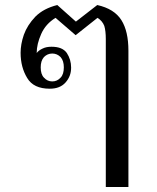

<svg xmlns="http://www.w3.org/2000/svg" viewBox="-20 -584 623 764"><path d="M401 -429C401 -429 401 160 401 160C401 160 491 160 491 160C491 160 491 -382 491 -382C491 -433 482 -474 463 -504C444 -534 412 -554 367 -564C367 -564 282 -498 282 -498C282 -498 208 -564 208 -564C172 -555 143 -540 121 -518C99 -495 84 -471 75 -446C66 -420 62 -396 62 -374C62 -335 71 -302 88 -274C105 -245 135 -231 178 -231C205 -231 226 -239 241 -256C256 -273 263 -292 263 -315C263 -337 257 -356 246 -373C234 -390 214 -398 185 -398C172 -398 160 -396 150 -391C139 -386 131 -380 126 -373C126 -397 132 -422 144 -449C156 -476 175 -497 201 -513C201 -513 281 -444 281 -444C281 -444 368 -513 368 -513C381 -505 390 -494 395 -481C399 -468 401 -450 401 -429ZM221 -275C212 -265 201 -260 188 -260C175 -260 164 -265 155 -275C146 -284 142 -298 142 -316C142 -333 146 -347 155 -357C164 -366 175 -371 188 -371C201 -371 212 -366 221 -357C230 -347 234 -333 234 -316C234 -298 230 -284 221 -275Z"/></svg>

Font: BUSH 25 TRIRONG
Style: Regular
Weight: 400
Designer: Katatrad Team
Foundry: CadsonDemak